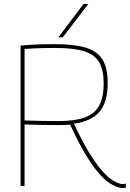

<svg xmlns="http://www.w3.org/2000/svg" viewBox="-20 -931 652 961"><path d="M596 10Q563 10 522.5 -18.5Q482 -47 434.5 -116.5Q387 -186 331 -307Q316 -306 301.5 -305.5Q287 -305 272 -305Q190 -305 103 -308V0H83V-703Q132 -707 169 -708.5Q206 -710 255 -710Q351 -710 409 -692.5Q467 -675 493 -633Q519 -591 519 -515Q519 -418 477 -370.5Q435 -323 350 -312Q405 -195 450.5 -129Q496 -63 532.5 -36.5Q569 -10 594 -10Q601 -10 609 -12L611 7Q608 8 604 9Q600 10 596 10ZM273 -325Q355 -325 404.5 -343Q454 -361 476.5 -402.5Q499 -444 499 -514Q499 -580 476.5 -619Q454 -658 401 -674.5Q348 -691 256 -691Q225 -691 201.5 -690.5Q178 -690 155.5 -689Q133 -688 103 -686V-328Q193 -325 273 -325ZM272 -744 398 -911H422L294 -744Z"/></svg>

Font: Georama Thin
Style: Regular
Weight: 100
Designer: Jean-Baptiste Levee
Foundry: Production Type
Version: Version 1.000